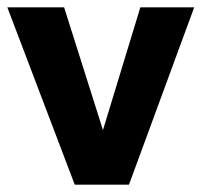

<svg xmlns="http://www.w3.org/2000/svg" viewBox="-20 -504 550 524"><path d="M0 0ZM0 -484H155L261 -149L363 -484H510L332 0H184Z"/></svg>

Font: Play
Style: Bold
Weight: 700
Designer: Jonas Hecksher (Cyrillic expansion: Cyreal)
Foundry: Jonas Hecksher, Playtype, e-types AS
Version: Version 2.101; ttfautohint (v1.5.65-e2d9)